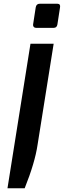

<svg xmlns="http://www.w3.org/2000/svg" viewBox="-20 -770 342 1027"><path d="M157 -639 171 -730Q174 -750 193 -750H287Q296 -750 299.5 -744.5Q303 -739 301 -730L287 -639Q284 -621 267 -621H173Q165 -621 160.5 -626Q156 -631 157 -639ZM143 -536H267L181 4Q167 100 112 237H20Z"/></svg>

Font: Exo SemiBold
Style: Italic
Weight: 600
Italic angle: -9°
Designer: Natanael Gama
Foundry: Natanael Gama
Version: Version 1.500; ttfautohint (v1.6)